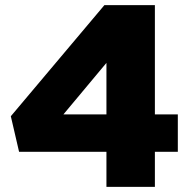

<svg xmlns="http://www.w3.org/2000/svg" viewBox="-20 -725 735 745"><path d="M385 -705 22 -274 54 -136H393V0H581V-136H670V-281H581V-705ZM393 -281H226L393 -481Z"/></svg>

Font: Geom Black
Style: Bold
Weight: 900
Version: Version 1.102